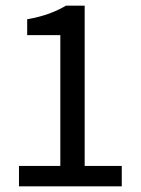

<svg xmlns="http://www.w3.org/2000/svg" viewBox="-20 -658 497 678"><path d="M47 0V-72H193V-534H76V-590Q121 -598 153.5 -610Q186 -622 213 -638H279V-72H410V0Z"/></svg>

Font: Assistant ExtraLight Medium
Style: Regular
Weight: 500
Version: Version 3.000